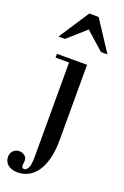

<svg xmlns="http://www.w3.org/2000/svg" viewBox="-241 -811 770 1193"><g transform="rotate(20 144.0 -214.0)"><path d="M47 326Q3 326 -19.5 305.5Q-42 285 -42 256Q-42 230 -26 214Q-10 198 13 198Q33 198 48.5 210Q64 222 64 242Q64 249 62.5 258.5Q61 268 61 274Q61 285 67 289Q73 293 79 293Q91 293 102.5 273.5Q114 254 114 197V-425H25V-450H224V47Q224 118 210.5 170.5Q197 223 173 257.5Q149 292 116.5 309Q84 326 47 326ZM278 -554 159 -660 40 -554H-3L128 -754H190L321 -554Z"/></g></svg>

Font: Libre Bodoni
Style: Regular
Weight: 400
Designer: Pablo Impallari, Rodrigo Fuenzalida
Foundry: Pablo Impallari, Rodrigo Fuenzalida
Version: Version 1.001; ttfautohint (v1.5.65-e2d9)